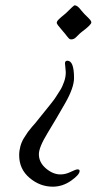

<svg xmlns="http://www.w3.org/2000/svg" viewBox="-20 -687 394 721"><path d="M52 -104Q52 -121 56.5 -137.5Q61 -154 69.5 -168Q78 -182 84.5 -191Q91 -200 100.5 -211Q110 -222 112 -224Q120 -234 134.5 -252Q149 -270 155.5 -278Q162 -286 173.5 -300.5Q185 -315 189.5 -322.5Q194 -330 202 -342Q210 -354 213.5 -362Q217 -370 220.5 -379.5Q224 -389 225.5 -398Q227 -407 227 -416Q227 -422 225.5 -433.5Q224 -445 224 -449Q224 -459 233 -459Q258 -459 258 -394Q258 -358 225 -300Q192 -242 159 -188Q126 -134 126 -108Q126 -77 152.5 -54.5Q179 -32 207 -32Q226 -32 245.5 -41.5Q265 -51 271 -51Q279 -51 279 -45Q279 -31 247 -8.5Q215 14 178 14Q130 14 91 -19Q52 -52 52 -104ZM227 -637Q257 -667 260 -667Q263 -667 266.5 -665.5Q270 -664 273.5 -661Q277 -658 279 -655.5Q281 -653 285.5 -647.5Q290 -642 292 -640Q297 -634 305.5 -626Q314 -618 318.5 -612.5Q323 -607 323 -603Q323 -594 288 -568Q280 -562 272 -553.5Q264 -545 259 -542Q254 -539 247 -539Q245 -539 242.5 -540Q240 -541 237 -544.5Q234 -548 231.5 -551Q229 -554 224.5 -560Q220 -566 216 -570Q193 -596 193 -601Q193 -606 197.5 -611Q202 -616 212.5 -625Q223 -634 227 -637Z"/></svg>

Font: OFL Sorts Mill Goudy TT
Style: Italic
Weight: 500
Italic angle: -6°
Version: Version 003.000